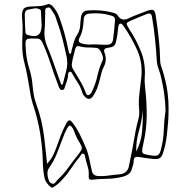

<svg xmlns="http://www.w3.org/2000/svg" viewBox="-20 -840 940 922"><path d="M227 61Q199 40 193 11Q187 -18 186 -49Q185 -123 173.5 -196Q162 -269 138 -339Q133 -355 129.5 -370.5Q126 -386 124 -402Q118 -438 111.5 -473.5Q105 -509 96 -543Q88 -575 87 -608Q86 -641 88 -674Q89 -694 88.5 -713.5Q88 -733 86 -752Q84 -786 93.5 -797.5Q103 -809 136 -809Q154 -810 171.5 -811Q189 -812 206 -819Q214 -822 220.5 -819Q227 -816 233 -810Q256 -784 266 -753Q280 -715 290.5 -676Q301 -637 309 -597Q310 -593 311 -588Q312 -583 317 -581Q322 -584 322.5 -589.5Q323 -595 324 -599Q329 -619 335 -639Q341 -659 353 -677Q364 -696 365 -717Q366 -738 369 -758Q373 -789 404 -790Q434 -792 464 -789.5Q494 -787 523 -779Q531 -777 537 -773.5Q543 -770 547 -763Q565 -737 595 -751Q618 -762 641 -770.5Q664 -779 687 -788Q709 -796 717 -791Q725 -786 728 -763Q736 -711 742 -658Q748 -605 749 -552Q749 -534 755 -518.5Q761 -503 765 -487Q785 -421 788.5 -354Q792 -287 784 -219Q782 -192 777.5 -165Q773 -138 765 -112Q759 -90 749 -82Q739 -74 714 -77Q681 -80 648 -86Q636 -88 629.5 -85Q623 -82 622 -68Q622 -59 619.5 -49.5Q617 -40 614 -32Q610 -14 598.5 -5Q587 4 568 9Q531 18 494.5 18.5Q458 19 421 23Q411 24 408 18.5Q405 13 406 6Q408 -18 401 -40.5Q394 -63 389 -86Q388 -91 386.5 -96Q385 -101 380 -102Q374 -104 371 -99Q368 -94 365 -90Q343 -64 324.5 -35.5Q306 -7 283 18Q272 31 259.5 42Q247 53 232 61ZM274 -434H281Q289 -467 298 -500Q307 -533 300 -567Q291 -609 280.5 -651Q270 -693 255 -734Q251 -747 246.5 -759.5Q242 -772 234 -782Q229 -789 223.5 -798Q218 -807 207 -803Q197 -800 197 -790Q197 -780 197 -772Q196 -753 196 -734Q196 -715 194 -696Q192 -674 196 -652.5Q200 -631 209 -611Q217 -593 223.5 -574.5Q230 -556 237 -538Q246 -512 255.5 -486Q265 -460 274 -434ZM180 -717Q179 -733 178.5 -748Q178 -763 177 -779Q177 -783 176.5 -787.5Q176 -792 172 -794Q159 -802 144.5 -799.5Q130 -797 116 -794Q106 -792 102 -784Q98 -776 99 -767Q99 -747 100 -726.5Q101 -706 102 -686Q102 -675 114 -672Q147 -661 163 -672Q179 -683 180 -717ZM438 -627Q452 -626 466 -625.5Q480 -625 493 -625Q520 -625 523 -651Q529 -696 532 -741Q535 -760 514 -765Q466 -780 413 -775Q383 -774 382 -746Q381 -724 377 -702Q373 -680 362 -659Q355 -647 360 -639.5Q365 -632 378 -630Q393 -626 408 -626Q423 -626 438 -627ZM775 -309Q774 -347 769 -385.5Q764 -424 755 -462Q751 -484 743 -504.5Q735 -525 733 -547Q730 -600 724.5 -653Q719 -706 710 -758Q707 -781 686 -773Q667 -766 648.5 -758Q630 -750 611 -742Q589 -733 588.5 -727Q588 -721 600 -701Q635 -649 657.5 -591.5Q680 -534 675 -468Q674 -455 675 -442.5Q676 -430 677 -417Q685 -351 684.5 -285Q684 -219 669 -153Q663 -127 662.5 -115.5Q662 -104 672.5 -100.5Q683 -97 709 -93Q731 -90 739.5 -96Q748 -102 753 -123Q765 -168 766.5 -215Q768 -262 775 -309ZM206 -53Q223 -72 232.5 -90Q242 -108 249 -127Q260 -157 271 -187Q282 -217 297 -245Q305 -261 312 -262Q319 -263 329 -250Q348 -225 362 -197Q376 -169 388 -141Q401 -112 408 -80Q415 -48 422 -16Q427 2 447 5Q474 7 501 3Q528 -1 555 -3Q593 -8 599 -42Q608 -84 616 -126Q624 -168 631 -210Q636 -237 643.5 -263.5Q651 -290 648 -317Q645 -352 649 -386.5Q653 -421 657 -455Q668 -532 640.5 -595.5Q613 -659 571 -718Q568 -722 564.5 -725Q561 -728 556 -726Q551 -724 550 -719.5Q549 -715 548 -710Q546 -696 544.5 -681.5Q543 -667 540 -653Q536 -628 528 -620.5Q520 -613 496 -610Q474 -607 482 -587Q496 -551 477 -516Q471 -505 468 -493Q465 -481 462 -468Q456 -444 448 -420.5Q440 -397 425 -376Q410 -356 390 -373Q385 -378 381 -383.5Q377 -389 375 -396Q368 -421 354 -442Q340 -463 328 -485Q326 -489 323 -493Q320 -497 314 -495Q310 -494 308.5 -489.5Q307 -485 307 -480Q306 -465 301.5 -451.5Q297 -438 292 -424Q291 -419 288.5 -413.5Q286 -408 278 -408Q271 -408 268 -413Q265 -418 262 -423Q261 -426 260 -430Q259 -434 257 -438Q238 -487 222 -537Q206 -587 184 -635Q179 -646 172.5 -650.5Q166 -655 154 -655Q126 -656 115 -653.5Q104 -651 103 -639.5Q102 -628 104 -600Q107 -554 120.5 -511Q134 -468 137 -423Q139 -403 142.5 -383Q146 -363 153 -344Q182 -265 192 -182Q196 -151 199 -119.5Q202 -88 206 -53ZM361 -618Q352 -620 347.5 -616Q343 -612 341 -604Q338 -591 334.5 -578Q331 -565 328 -552Q326 -542 325 -531.5Q324 -521 329 -511Q346 -483 363 -454.5Q380 -426 392 -394Q397 -382 404 -383Q411 -384 418 -394Q420 -397 421.5 -400Q423 -403 424 -406Q440 -440 448 -477Q456 -514 472 -548Q477 -559 472.5 -573Q468 -587 460 -598.5Q452 -610 443 -610Q423 -612 402 -612Q381 -612 361 -618ZM666 -313Q662 -262 647.5 -212.5Q633 -163 634 -112Q658 -159 662.5 -210Q667 -261 666 -313ZM208 -3Q208 -2 208.5 2Q209 6 210 11Q212 20 215.5 29Q219 38 228 41Q239 45 244.5 37.5Q250 30 256 24Q284 -2 306 -32.5Q328 -63 352 -93Q366 -111 370.5 -119.5Q375 -128 371 -138Q367 -148 355 -167Q351 -173 348.5 -179.5Q346 -186 343 -192Q339 -200 336.5 -208.5Q334 -217 329 -224Q321 -237 315.5 -237Q310 -237 302 -223Q297 -214 292.5 -204Q288 -194 284 -183Q269 -144 254 -105Q239 -66 214 -31Q207 -21 208 -3Z"/></svg>

Font: Rock 3D
Style: Regular
Weight: 400
Version: Version 1.000